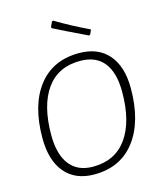

<svg xmlns="http://www.w3.org/2000/svg" viewBox="-125 -937 855 1031"><g transform="rotate(-15 302.5 -421.5)"><path d="M270 -849Q357 -797 454 -751L443 -726L436 -722Q315 -780 252 -812L250 -819L263 -847ZM358 -645Q464 -645 521.5 -578.5Q579 -512 579 -391Q579 -206 498 -100Q417 6 271 6Q166 6 108.5 -62Q51 -130 51 -254Q51 -437 131.5 -541Q212 -645 358 -645ZM353 -603Q230 -603 165.5 -512.5Q101 -422 101 -258Q101 -150 145.5 -93Q190 -36 275 -36Q398 -36 463.5 -127.5Q529 -219 529 -384Q529 -492 484.5 -547.5Q440 -603 353 -603Z"/></g></svg>

Font: Alegreya Sans SC Light
Style: Italic
Weight: 300
Italic angle: -7°
Designer: Juan Pablo del Peral
Foundry: Huerta Tipografica
Version: Version 2.007